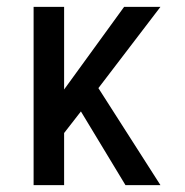

<svg xmlns="http://www.w3.org/2000/svg" viewBox="-20 -540 540 560"><path d="M346 0 216 -215 167 -152V0H78V-520H167V-279L342 -520H448L267 -283L448 0Z"/></svg>

Font: Iosevka Fixed Medium
Style: Regular
Weight: 500
Monospace: yes
Designer: Belleve Invis
Foundry: Belleve Invis
Version: Version 32.3.0